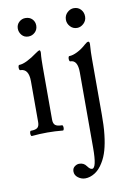

<svg xmlns="http://www.w3.org/2000/svg" viewBox="-97 -675 675 1005"><g transform="rotate(-10 241.0 -173.0)"><path d="M109 -512Q87 -512 74 -527.5Q61 -543 61 -562Q61 -583 75.5 -596.5Q90 -610 109 -610Q132 -610 145.5 -596Q159 -582 159 -562Q159 -540 144 -526Q129 -512 109 -512ZM36 4Q32 4 30.5 -3Q29 -10 30.5 -17Q32 -24 36 -24Q61 -24 71 -32.5Q81 -41 81 -62V-279Q81 -346 36 -346Q32 -346 30.5 -353Q29 -360 30.5 -367Q32 -374 36 -374Q53 -374 78.5 -386.5Q104 -399 131 -419Q148 -431 152 -431Q158 -431 158 -417Q156 -399 155.5 -380Q155 -361 155 -342V-62Q155 -41 165.5 -32.5Q176 -24 201 -24Q205 -24 206.5 -17Q208 -10 206.5 -3Q205 4 201 4Q180 2 159.5 1Q139 0 119 0Q98 0 77 1Q56 2 36 4ZM368 -512Q346 -512 331.5 -528Q317 -544 317 -564Q317 -587 333 -602Q349 -617 368 -617Q391 -617 405 -601.5Q419 -586 419 -564Q419 -542 403 -527Q387 -512 368 -512ZM273 271Q253 271 235.5 258Q218 245 218 225Q218 208 230 199Q242 190 254 190Q279 190 292 209Q301 221 306.5 224.5Q312 228 317 228Q341 228 341 121V-281Q341 -346 302 -346Q298 -346 296.5 -353Q295 -360 296.5 -367Q298 -374 302 -374Q320 -374 345 -386.5Q370 -399 393 -420Q405 -431 412 -431Q419 -431 419 -417Q417 -393 416.5 -374Q416 -355 416 -339V-41Q416 -16 415 11Q414 38 411 64Q406 109 396 144.5Q386 180 369 207Q350 239 324.5 255Q299 271 273 271Z"/></g></svg>

Font: Junicode Two Beta Condensed
Style: Regular
Weight: 400
Width: 3
Designer: Peter S. Baker
Foundry: Briery Creek Software
Version: Version 1.053; ttfautohint (v1.8.4)